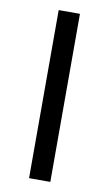

<svg xmlns="http://www.w3.org/2000/svg" viewBox="-78 -697 419 738"><g transform="rotate(10 131.5 -328.0)"><path d="M90 0V-656H173V0Z"/></g></svg>

Font: Source Sans 3
Style: Regular
Weight: 400
Designer: Paul D. Hunt
Foundry: Adobe
Version: Version 3.046;hotconv 1.0.118;makeotfexe 2.5.65603